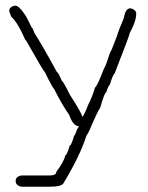

<svg xmlns="http://www.w3.org/2000/svg" viewBox="-20 -708 540 700"><path d="M35.2 -687.5Q48.3 -687.5 68.4 -658.2Q77.1 -647 95.7 -607.4Q98.6 -607.4 105.5 -587.9Q139.6 -533.7 187.5 -445.3Q191.9 -445.3 205.1 -414.1Q211.4 -410.2 234.4 -363.3Q279.3 -293.5 279.3 -283.2H281.2Q286.6 -287.6 300.8 -324.2Q318.4 -359.4 326.2 -388.7Q334 -392.1 359.4 -459Q364.7 -464.4 380.9 -515.6Q385.3 -519.5 406.2 -576.2Q412.1 -596.7 431.6 -642.6Q437.5 -677.7 455.1 -677.7H457Q476.6 -671.9 476.6 -658.2Q476.6 -630.4 453.1 -587.9Q453.1 -581.1 398.4 -441.4Q390.6 -434.1 380.9 -400.4Q373.5 -392.6 367.2 -371.1Q361.3 -371.1 345.7 -316.4Q333.5 -296.9 312.5 -248Q306.6 -230.5 294.9 -212.9Q272 -140.1 210.9 -39.1Q203.1 -27.3 162.1 -27.3H58.6Q37.1 -30.8 37.1 -48.8Q37.1 -64.5 58.6 -68.4H162.1Q185.5 -68.4 185.5 -82Q211.9 -116.2 218.8 -142.6Q224.1 -142.6 234.4 -177.7Q240.2 -177.7 250 -212.9Q253.4 -212.9 261.7 -238.3Q263.2 -238.3 267.6 -248Q246.1 -248 232.4 -289.1Q206.1 -326.2 177.7 -382.8Q169.9 -390.6 144.5 -443.4Q136.2 -451.7 76.2 -558.6Q72.8 -559.1 58.6 -591.8Q38.1 -632.8 21.5 -646.5Q13.7 -664.6 13.7 -668Q13.7 -683.6 35.2 -687.5Z"/></svg>

Font: CEF Fonts CJK Mono
Style: Regular
Weight: 400
Designer: PartyBoss (派对大魔王)
Version: Release 2.25